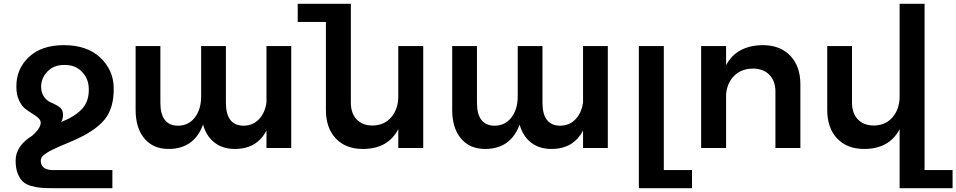

<svg xmlns="http://www.w3.org/2000/svg" viewBox="-20 -777 5021 1008"><path d="M194 67Q194 119 270 116H570V211H260Q221 211 196 209Q171 207 143 199Q115 191 99 175.5Q83 160 72.5 132.5Q62 105 62 66Q62 -11 151 -66Q217 -126 181 -158Q174 -165 149.5 -180.5Q125 -196 109.5 -208.5Q94 -221 80 -250.5Q66 -280 66 -319Q64 -413 130.5 -476.5Q197 -540 315 -540Q437 -540 506 -475Q575 -410 577 -318Q579 -209 528.5 -148.5Q478 -88 367 -40Q351 -33 325 -22Q299 -11 286.5 -5.5Q274 0 255.5 9Q237 18 228.5 23.5Q220 29 210.5 36.5Q201 44 197.5 51.5Q194 59 194 67ZM308 -194Q317 -164 301 -136Q302 -137 303 -137Q375 -166 412 -206.5Q449 -247 446 -316Q444 -366 409 -401.5Q374 -437 317 -436Q262 -436 229 -401.5Q196 -367 196 -322Q196 -290 211.5 -268.5Q227 -247 246 -239.5Q265 -232 284 -220.5Q303 -209 308 -194Z M1379 -535H1509V0H1379V-92Q1329 5 1213 5Q1149 5 1106 -28.5Q1063 -62 1046 -123Q999 5 865 5Q784 5 738 -50Q692 -105 692 -200V-535H822V-238Q822 -117 916 -117Q971 -118 1003.5 -161Q1036 -204 1036 -271V-535H1166V-238Q1166 -117 1260 -117Q1309 -118 1340.5 -152Q1372 -186 1379 -240Z M2071 -535H2202V0H2071V-99Q2017 5 1885 5Q1795 5 1743 -50Q1691 -105 1691 -200V-662H1543V-757H1822V-238Q1822 -182 1852.5 -150Q1883 -118 1936 -118Q1998 -119 2034.5 -162Q2071 -205 2071 -271Z M3041 -535H3171V0H3041V-92Q2991 5 2875 5Q2811 5 2768 -28.5Q2725 -62 2708 -123Q2661 5 2527 5Q2446 5 2400 -50Q2354 -105 2354 -200V-535H2484V-238Q2484 -117 2578 -117Q2633 -118 2665.5 -161Q2698 -204 2698 -271V-535H2828V-238Q2828 -117 2922 -117Q2971 -118 3002.5 -152Q3034 -186 3041 -240Z M3465 116H3613V211H3334V-535H3465Z M3984 -540Q4076 -540 4129 -484.5Q4182 -429 4182 -334V0H4051V-296Q4051 -352 4019 -384.5Q3987 -417 3932 -417Q3872 -416 3835 -379.5Q3798 -343 3792 -284V0H3661V-535H3792V-435Q3847 -538 3984 -540Z M4834 116H4981V211H4703V-99Q4649 5 4517 5Q4427 5 4375 -50Q4323 -105 4323 -200V-535H4453V-238Q4453 -182 4484 -150Q4515 -118 4568 -118Q4630 -119 4666.5 -162Q4703 -205 4703 -271V-757H4834Z"/></svg>

Font: Montserrat arm Medium
Style: Regular
Weight: 500
Designer: Julieta Ulanovsky
Foundry: Julieta Ulanovsky
Version: Version 6.000;PS 006.000;hotconv 1.0.88;makeotf.lib2.5.64775